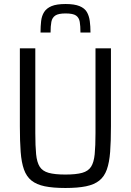

<svg xmlns="http://www.w3.org/2000/svg" viewBox="-20 -929 652 957"><path d="M306 8Q244 8 203 -0.5Q162 -9 137 -29Q112 -49 99.5 -84Q87 -119 83 -172Q79 -225 79 -299V-688H156V-266Q156 -201 160 -160.5Q164 -120 178 -98Q192 -76 222.5 -67.5Q253 -59 306 -59Q359 -59 389.5 -67.5Q420 -76 434 -98Q448 -120 452 -160.5Q456 -201 456 -266V-688H533V-299Q533 -225 529 -172Q525 -119 512.5 -84Q500 -49 475 -29Q450 -9 409 -0.5Q368 8 306 8ZM307 -909Q351 -909 376.5 -898.5Q402 -888 413 -869Q424 -850 427.5 -824Q431 -798 431 -767H381Q381 -799 377.5 -820Q374 -841 359 -851.5Q344 -862 307 -862Q271 -862 255.5 -851.5Q240 -841 236 -820Q232 -799 232 -767H182Q182 -798 185 -824Q188 -850 200 -869Q212 -888 237 -898.5Q262 -909 307 -909Z"/></svg>

Font: Saira SemiCondensed
Style: Regular
Weight: 400
Width: 4
Designer: Hector Gatti with collaboration of the Omnibus-Type team
Foundry: Omnibus-Type
Version: Version 1.101